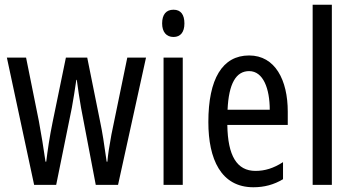

<svg xmlns="http://www.w3.org/2000/svg" viewBox="-20 -780 1484 810"><path d="M322 -325 384 0H478L596 -537H517L450 -212C441 -164 435 -124 433 -98H430C420 -170 411 -227 403 -264L348 -537H258L202 -265C189 -202 181 -146 175 -98H172C164 -155 154 -214 144 -269L90 -537H9L124 0H217L283 -325C290 -361 296 -404 302 -443H304C309 -406 315 -363 322 -325Z M712 -739C681 -739 664 -719 664 -681C664 -645 682 -624 712 -624C742 -624 758 -645 758 -681C758 -718 743 -739 712 -739ZM751 -537H670V0H751Z M1031 -546C918 -546 859 -447 859 -265C859 -109 912 10 1049 10C1095 10 1136 -1 1174 -24V-96C1134 -70 1097 -59 1058 -59C979 -59 941 -123 939 -253H1194V-309C1194 -442 1141 -546 1031 -546ZM1031 -480C1091 -480 1118 -405 1118 -317H940C945 -428 976 -480 1031 -480Z M1380 0V-760H1299V0Z"/></svg>

Font: Noto Sans Arabic UI XCn
Style: Regular
Weight: 400
Width: 2
Designer: Monotype Design Team, Nadine Chahine and Nizar Qandah
Foundry: Monotype Imaging Inc.
Version: Version 2.010